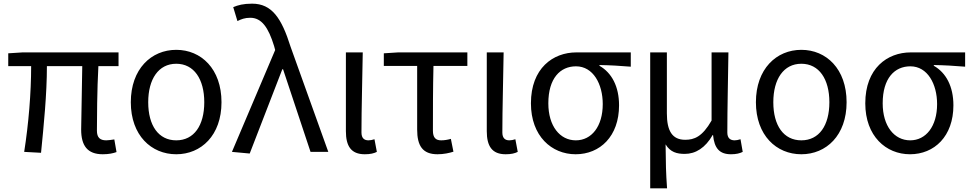

<svg xmlns="http://www.w3.org/2000/svg" viewBox="-20 -829 5302 1048"><path d="M541 13C573 13 597 8 616 1L604 -68C583 -65 570 -63 560 -63C526 -63 509 -78 509 -116C509 -169 510 -344 517 -468H627V-543H103L25 -538V-468H150C150 -321 136 -153 112 0L204 5C219 -146 236 -315 236 -468H429C428 -348 423 -179 423 -122C423 -34 457 13 541 13Z M942 13C1078 13 1189 -90 1189 -271C1189 -453 1078 -557 942 -557C806 -557 694 -453 694 -271C694 -90 806 13 942 13ZM942 -63C845 -63 789 -144 789 -271C789 -397 845 -481 942 -481C1039 -481 1095 -397 1095 -271C1095 -144 1039 -63 942 -63Z M1343 9 1521 -451H1525L1675 0H1772L1566 -574C1517 -730 1464 -809 1356 -809C1308 -809 1279 -801 1253 -790L1276 -714C1296 -724 1316 -732 1346 -732C1408 -732 1445 -679 1476 -578L1482 -556L1246 0Z M1971 13C2002 13 2021 8 2037 0L2024 -69C2012 -65 2001 -63 1991 -63C1968 -63 1953 -75 1953 -106C1953 -237 1958 -396 1960 -543H1868V-113C1868 -32 1896 13 1971 13Z M2368 13C2402 13 2433 6 2455 -1L2441 -71C2423 -66 2406 -63 2388 -63C2358 -63 2343 -78 2343 -116C2343 -226 2343 -346 2346 -469H2531V-543H2153L2075 -538V-469H2257V-122C2257 -34 2286 13 2368 13Z M2740 13C2771 13 2790 8 2806 0L2793 -69C2781 -65 2770 -63 2760 -63C2737 -63 2722 -75 2722 -106C2722 -237 2727 -396 2729 -543H2637V-113C2637 -32 2665 13 2740 13Z M3122 13C3255 13 3359 -85 3359 -254C3359 -357 3319 -432 3252 -470V-474C3312 -473 3362 -470 3423 -465V-543H3126C2998 -543 2878 -456 2878 -265C2878 -86 2991 13 3122 13ZM3123 -63C3036 -63 2973 -141 2973 -265C2973 -402 3038 -467 3124 -467C3218 -467 3270 -370 3270 -261C3270 -139 3209 -63 3123 -63Z M3529 199H3621C3615 114 3614 66 3613 -41C3639 2 3675 11 3718 11C3777 11 3830 -22 3870 -92H3872C3879 -19 3908 13 3970 13C3999 13 4018 8 4034 0L4022 -69C4009 -65 3999 -63 3990 -63C3966 -63 3950 -75 3950 -106C3950 -237 3954 -396 3956 -543H3864V-171C3813 -82 3769 -66 3720 -66C3649 -66 3620 -115 3620 -210V-543H3529Z M4354 13C4490 13 4601 -90 4601 -271C4601 -453 4490 -557 4354 -557C4218 -557 4106 -453 4106 -271C4106 -90 4218 13 4354 13ZM4354 -63C4257 -63 4201 -144 4201 -271C4201 -397 4257 -481 4354 -481C4451 -481 4507 -397 4507 -271C4507 -144 4451 -63 4354 -63Z M4947 13C5080 13 5184 -85 5184 -254C5184 -357 5144 -432 5077 -470V-474C5137 -473 5187 -470 5248 -465V-543H4951C4823 -543 4703 -456 4703 -265C4703 -86 4816 13 4947 13ZM4948 -63C4861 -63 4798 -141 4798 -265C4798 -402 4863 -467 4949 -467C5043 -467 5095 -370 5095 -261C5095 -139 5034 -63 4948 -63Z"/></svg>

Font: Noto Sans JP Regular
Style: Regular
Weight: 400
Designer: Ryoko NISHIZUKA (kana & ideographs); Paul D. Hunt (Latin, Greek & Cyrillic); Wenlong ZHANG (bopomofo); Sandoll Communica
Foundry: Adobe Systems Incorporated
Version: Version 1.004;PS 1.004;hotconv 1.0.82;makeotf.lib2.5.63406